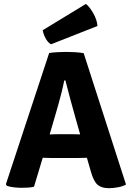

<svg xmlns="http://www.w3.org/2000/svg" viewBox="-20 -954 674 982"><path d="M240.5 -146Q232.5 -146 220.5 -146.5Q208.5 -147 198.5 -147L154 1Q140 4.5 123.5 5.5Q107 6.5 89.5 6.5Q71.5 6.5 50.2 4Q29 1.5 15.5 -3.5L10 -11.5L231.5 -683Q250 -686 275.5 -687.2Q301 -688.5 320 -688.5Q338.5 -688.5 364.2 -687Q390 -685.5 408 -682L624.5 -10Q608.5 -1 583.5 3.8Q558.5 8.5 536.5 8.5Q500.5 8.5 480 -8.2Q459.5 -25 445.5 -74L424.5 -147Q414 -147 402 -146.5Q390 -146 382 -146ZM261 -358.5 234 -266.5Q244 -267 255.8 -267.2Q267.5 -267.5 275.5 -267.5H352Q359.5 -267.5 370 -267.2Q380.5 -267 390 -266.5L369 -340.5Q357 -382.5 341.8 -438.5Q326.5 -494.5 314.5 -542.5H308.5Q303.5 -515.5 295.2 -482.5Q287 -449.5 277.8 -417Q268.5 -384.5 261 -358.5ZM419.5 -934Q437.5 -920 456.8 -886.8Q476 -853.5 478.5 -821L241 -727.5Q225 -736 213.2 -758Q201.5 -780 198.5 -799.5Z"/></svg>

Font: Signika Negative SC
Style: Bold
Weight: 700
Designer: Anna Giedryś
Foundry: Anna Giedryś
Version: Version 2.000; ttfautohint (v1.8.3) -l 8 -r 50 -G 200 -x 9 -